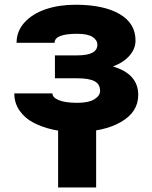

<svg xmlns="http://www.w3.org/2000/svg" viewBox="-20 -558 656 826"><path d="M304.7 9.8Q254.4 9.8 208.5 -0.2Q162.6 -10.3 124.8 -29.8Q86.9 -49.3 64.2 -82Q41.5 -114.7 41.5 -156.2H205.6Q205.6 -138.2 233.4 -127Q261.2 -115.7 312 -115.7Q361.3 -115.7 386 -130.9Q410.6 -146 410.6 -167Q410.6 -195.8 387 -208.5Q363.3 -221.2 313 -221.2H216.3V-319.8H313Q398.9 -319.8 398.9 -365.7Q398.9 -385.3 378.4 -398.9Q357.9 -412.6 312 -412.6Q214.8 -412.6 214.8 -374H51.3Q51.3 -424.3 85.9 -461.9Q120.6 -499.5 177.5 -518.6Q234.4 -537.6 305.2 -537.6Q425.3 -537.6 494.1 -497.8Q563 -458 563 -383.8Q563 -348.6 537.6 -319.1Q512.2 -289.6 465.8 -272Q574.7 -240.2 574.7 -149.4Q574.7 -75.7 500 -33Q425.3 9.8 304.7 9.8ZM393.6 -40V248.5H230V-40Z"/></svg>

Font: Bert Sans Black
Style: Regular
Weight: 900
Designer: Christian Robertson, Adam Twardoch, & Cristiano Sobral
Foundry: Google
Version: Version 12.135;January 10, 2020;FontCreator 12.0.0.2547 64-b